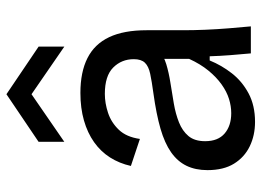

<svg xmlns="http://www.w3.org/2000/svg" viewBox="-128 -672 813 597"><g transform="rotate(-90 278.5 -373.5)"><path d="M198 13Q156 13 122 -3.5Q88 -20 68 -52.5Q48 -85 48 -135Q48 -172 61.5 -200Q75 -228 103.5 -248Q132 -268 177 -281Q222 -294 287 -303Q324 -308 347.5 -313Q371 -318 382 -329.5Q393 -341 393 -364Q393 -402 367 -428Q341 -454 285 -454Q256 -454 226 -444Q196 -434 173.5 -410.5Q151 -387 145 -345L61 -373Q69 -409 87.5 -438Q106 -467 135 -487.5Q164 -508 202.5 -519Q241 -530 288 -530Q353 -530 396.5 -508Q440 -486 461.5 -440.5Q483 -395 483 -324V-209Q483 -178 484.5 -141.5Q486 -105 489 -68.5Q492 -32 495 0H411Q408 -32 405.5 -64Q403 -96 402 -128H389Q374 -91 349 -59Q324 -27 286.5 -7Q249 13 198 13ZM225 -61Q247 -61 269.5 -68Q292 -75 314.5 -91Q337 -107 357.5 -132Q378 -157 394 -192V-292L420 -287Q404 -271 377.5 -263Q351 -255 319 -250Q287 -245 255 -239.5Q223 -234 196.5 -223.5Q170 -213 154 -194Q138 -175 138 -142Q138 -102 162 -81.5Q186 -61 225 -61ZM136 -580V-660L284 -760L432 -660V-580L284 -682Z"/></g></svg>

Font: Bricolage Grotesque 96pt ExtraBold
Style: Regular
Weight: 400
Version: Version 1.001;gftools[0.9.33.dev8+g029e19f]